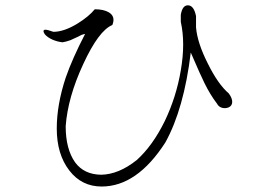

<svg xmlns="http://www.w3.org/2000/svg" viewBox="-20 -721 1040 715"><path d="M653.3 -666V-639.6Q670.9 -560.5 653.3 -459Q636.7 -360.4 593.8 -270.5Q548.8 -178.7 489.3 -125Q421.9 -71.3 356.4 -70.3Q293 -71.3 259.8 -116.2Q224.6 -166 224.6 -251Q232.4 -358.4 290 -482.4Q347.7 -607.4 398.4 -627.9Q411.1 -659.2 385.7 -674.8Q366.2 -686.5 333 -686.5Q310.5 -659.2 269.5 -633.8Q218.8 -602.5 178.7 -602.5Q157.2 -610.4 148.4 -610.4Q136.7 -609.4 146.5 -593.8Q156.2 -582 175.8 -573.2Q194.3 -565.4 212.9 -563.5Q225.6 -565.4 242.2 -571.3Q251 -575.2 267.6 -583Q278.3 -588.9 283.2 -590.8Q291 -593.8 296.9 -594.7Q249 -502 224.6 -431.6Q191.4 -331.1 191.4 -242.2Q191.4 -146.5 238.3 -85.9Q284.2 -26.4 358.4 -26.4Q490.2 -26.4 595.7 -190.4Q665 -315.4 690.4 -525.4L694.3 -516.6Q726.6 -441.4 741.2 -412.1Q762.7 -368.2 788.1 -335Q793.9 -323.2 807.6 -319.3Q820.3 -316.4 832 -321.3Q843.8 -327.1 844.7 -339.8Q845.7 -354.5 832 -373Q792 -407.2 753.9 -484.4Q714.8 -561.5 710 -619.1V-661.1Q702.1 -700.2 680.7 -701.2Q659.2 -702.1 653.3 -666Z"/></svg>

Font: BatangChe
Style: Regular
Weight: 400
Monospace: yes
Version: Version 2.21